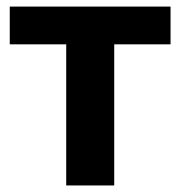

<svg xmlns="http://www.w3.org/2000/svg" viewBox="-20 -566 550 586"><path d="M182.1 0V-430.7H9.8V-545.9H500.5V-430.7H328.6V0Z"/></svg>

Font: Inter-Bold
Style: Bold
Weight: 700
Designer: Rasmus Andersson
Foundry: rsms
Version: Version 4.000;git-a52131595